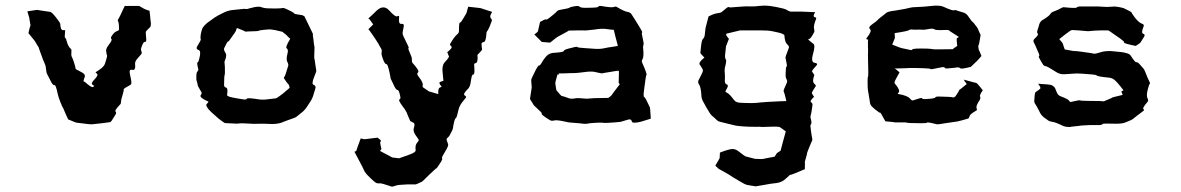

<svg xmlns="http://www.w3.org/2000/svg" viewBox="-20 -446 4237 689"><path d="M479.5 -424.8H442.4C441.4 -424.8 436.5 -423.8 427.7 -424.8L410.2 -387.7C409.2 -386.7 408.2 -383.8 404.3 -377C402.3 -375 402.3 -372.1 404.3 -368.2C406.2 -364.3 407.2 -355.5 407.2 -340.8C407.2 -337.9 404.3 -335.9 399.4 -334C394.5 -333 388.7 -328.1 381.8 -318.4C377.9 -312.5 377 -308.6 379.9 -305.7C382.8 -303.7 378.9 -295.9 368.2 -282.2C362.3 -274.4 359.4 -266.6 361.3 -259.8C362.3 -252.9 363.3 -248 364.3 -246.1C364.3 -244.1 364.3 -243.2 363.3 -240.2C362.3 -237.3 361.3 -230.5 357.4 -219.7C355.5 -212.9 350.6 -206.1 342.8 -200.2C335 -194.3 329.1 -190.4 324.2 -187.5C322.3 -186.5 323.2 -184.6 328.1 -181.6C332 -177.7 329.1 -170.9 317.4 -159.2C312.5 -154.3 310.5 -150.4 309.6 -147.5C308.6 -144.5 311.5 -141.6 318.4 -137.7C319.3 -137.7 317.4 -136.7 313.5 -133.8C309.6 -131.8 300.8 -137.7 284.2 -152.3C280.3 -153.3 278.3 -154.3 280.3 -158.2C281.2 -162.1 282.2 -166 284.2 -169.9C285.2 -171.9 284.2 -174.8 283.2 -178.7C281.2 -182.6 272.5 -187.5 254.9 -196.3C252 -197.3 251 -199.2 251 -201.2C251 -203.1 249 -211.9 244.1 -226.6C239.3 -239.3 237.3 -244.1 236.3 -245.1C236.3 -246.1 235.4 -252 236.3 -263.7C237.3 -266.6 235.4 -270.5 231.4 -273.4C227.5 -277.3 222.7 -285.2 218.8 -299.8C217.8 -305.7 215.8 -309.6 213.9 -309.6C211.9 -310.5 211.9 -319.3 213.9 -336.9C213.9 -337.9 210.9 -337.9 205.1 -337.9C199.2 -338.9 197.3 -345.7 196.3 -359.4C197.3 -361.3 191.4 -370.1 180.7 -383.8C169.9 -397.5 163.1 -403.3 160.2 -403.3C130.9 -407.2 116.2 -410.2 115.2 -410.2C115.2 -411.1 102.5 -409.2 78.1 -405.3C82 -390.6 85 -383.8 85 -382.8C85 -381.8 85.9 -374 88.9 -358.4C89.8 -356.4 89.8 -354.5 88.9 -353.5C87.9 -352.5 85.9 -343.8 82 -327.1C97.7 -308.6 104.5 -298.8 105.5 -297.9C105.5 -296.9 110.4 -290 119.1 -275.4C119.1 -274.4 121.1 -267.6 126 -254.9C130.9 -242.2 132.8 -235.4 133.8 -233.4C139.6 -219.7 142.6 -212.9 142.6 -211.9C143.6 -210.9 144.5 -203.1 146.5 -188.5C147.5 -185.5 147.5 -182.6 148.4 -181.6C149.4 -179.7 154.3 -169.9 165 -149.4C168.9 -142.6 172.9 -139.6 175.8 -140.6C178.7 -141.6 182.6 -130.9 187.5 -107.4C189.5 -99.6 192.4 -89.8 197.3 -78.1C202.1 -65.4 205.1 -59.6 206.1 -59.6L214.8 -39.1L224.6 -17.6C243.2 -9.8 252.9 -5.9 253.9 -5.9C254.9 -5.9 264.6 -4.9 286.1 -2C293 -1 299.8 0 306.6 0C310.5 0 314.5 0 319.3 -1C331.1 -2 349.6 -3.9 376 -7.8C379.9 -11.7 381.8 -13.7 381.8 -14.6L393.6 -33.2C397.5 -39.1 397.5 -43.9 394.5 -45.9C391.6 -47.9 396.5 -55.7 410.2 -70.3C413.1 -72.3 414.1 -75.2 414.1 -80.1C414.1 -85 416 -92.8 419.9 -105.5C422.9 -116.2 424.8 -123 423.8 -125C422.9 -127 431.6 -132.8 448.2 -141.6C452.1 -143.6 452.1 -149.4 450.2 -161.1C447.3 -172.9 446.3 -180.7 445.3 -186.5C444.3 -193.4 447.3 -197.3 455.1 -195.3C462.9 -193.4 466.8 -200.2 464.8 -215.8C463.9 -221.7 466.8 -228.5 472.7 -235.4C478.5 -242.2 483.4 -247.1 486.3 -251C489.3 -253.9 489.3 -257.8 487.3 -262.7C484.4 -267.6 486.3 -275.4 492.2 -288.1C495.1 -293.9 498 -295.9 501 -295.9C504.9 -294.9 505.9 -301.8 503.9 -315.4C502.9 -326.2 502.9 -332 503.9 -333C503.9 -334 508.8 -338.9 518.6 -348.6C520.5 -350.6 521.5 -354.5 521.5 -360.4C521.5 -363.3 521.5 -365.2 520.5 -369.1C519.5 -379.9 518.6 -392.6 516.6 -407.2C504.9 -411.1 499 -413.1 498 -414.1C497.1 -414.1 491.2 -418 479.5 -424.8Z M943.4 -416C932.6 -416 923.8 -418 916 -420.9C914.1 -421.9 911.1 -421.9 907.2 -421.9C899.4 -421.9 888.7 -419.9 875 -416C867.2 -413.1 862.3 -413.1 860.4 -414.1C859.4 -415 844.7 -413.1 816.4 -410.2C806.6 -409.2 796.9 -407.2 786.1 -402.3L762.7 -390.6C753.9 -385.7 745.1 -379.9 736.3 -373C727.5 -367.2 722.7 -363.3 719.7 -360.4C713.9 -355.5 710 -350.6 707 -345.7C704.1 -339.8 702.1 -332 700.2 -321.3C699.2 -311.5 699.2 -306.6 700.2 -305.7C702.1 -303.7 697.3 -295.9 688.5 -281.2C683.6 -274.4 685.5 -268.6 692.4 -266.6C699.2 -264.6 700.2 -254.9 695.3 -236.3C693.4 -227.5 691.4 -222.7 689.5 -222.7C686.5 -221.7 687.5 -213.9 691.4 -198.2C692.4 -195.3 691.4 -193.4 688.5 -189.5C685.5 -186.5 684.6 -180.7 684.6 -170.9V-160.2C688.5 -147.5 689.5 -141.6 689.5 -140.6C688.5 -139.6 693.4 -131.8 702.1 -116.2C705.1 -113.3 704.1 -109.4 700.2 -104.5C696.3 -98.6 706.1 -90.8 728.5 -81.1C724.6 -76.2 722.7 -73.2 720.7 -71.3C718.8 -69.3 721.7 -62.5 728.5 -53.7C734.4 -46.9 742.2 -40 750 -33.2C757.8 -26.4 762.7 -21.5 766.6 -18.6C778.3 -9.8 785.2 -4.9 786.1 -4.9C787.1 -3.9 796.9 -3.9 817.4 -2.9C828.1 -2 835 -2 837.9 -2.9C839.8 -3.9 855.5 -3.9 882.8 -2C891.6 -1 902.3 -2 913.1 -2C923.8 -2 937.5 -2 956.1 -1H957C969.7 -1 981.4 -2.9 990.2 -5.9C999 -9.8 1007.8 -12.7 1015.6 -15.6C1032.2 -21.5 1041 -24.4 1043 -26.4C1044.9 -28.3 1051.8 -33.2 1062.5 -42C1069.3 -46.9 1076.2 -54.7 1082 -63.5C1087.9 -72.3 1091.8 -79.1 1094.7 -83C1099.6 -90.8 1103.5 -99.6 1106.4 -111.3L1111.3 -127C1114.3 -134.8 1111.3 -139.6 1105.5 -141.6C1099.6 -143.6 1100.6 -153.3 1107.4 -169.9C1112.3 -182.6 1115.2 -189.5 1115.2 -191.4C1115.2 -193.4 1113.3 -201.2 1111.3 -216.8C1109.4 -228.5 1109.4 -233.4 1108.4 -234.4C1107.4 -235.4 1107.4 -247.1 1108.4 -270.5C1109.4 -273.4 1108.4 -279.3 1106.4 -289.1C1105.5 -298.8 1104.5 -308.6 1102.5 -320.3C1102.5 -321.3 1102.5 -321.3 1103.5 -322.3C1103.5 -324.2 1092.8 -345.7 1072.3 -387.7L1064.5 -391.6L1040 -395.5C1037.1 -396.5 1035.2 -397.5 1033.2 -400.4C1031.2 -402.3 1021.5 -407.2 1004.9 -415C1000 -417 995.1 -418 992.2 -417C990.2 -416 973.6 -415 943.4 -416ZM830.1 -345.7C847.7 -338.9 856.4 -335 858.4 -334C859.4 -332 862.3 -332 867.2 -333C894.5 -334 908.2 -334 909.2 -335.9C909.2 -336.9 914.1 -336.9 925.8 -338.9C941.4 -340.8 951.2 -340.8 955.1 -339.8C958 -339.8 970.7 -337.9 993.2 -332C1002 -325.2 1006.8 -321.3 1007.8 -320.3C1007.8 -319.3 1012.7 -315.4 1021.5 -306.6C1008.8 -286.1 1004.9 -274.4 1008.8 -272.5C1012.7 -270.5 1014.6 -264.6 1011.7 -253.9C1007.8 -239.3 1007.8 -228.5 1011.7 -222.7C1014.6 -216.8 1015.6 -211.9 1013.7 -208C1006.8 -185.5 1002.9 -172.9 1001 -170.9C998 -168.9 998 -167 1001 -162.1C1009.8 -148.4 1015.6 -142.6 1016.6 -141.6L1019.5 -130.9C1001 -114.3 988.3 -104.5 982.4 -100.6C977.5 -96.7 972.7 -93.8 967.8 -92.8C962.9 -91.8 954.1 -91.8 941.4 -89.8C928.7 -87.9 918 -87.9 906.2 -89.8C880.9 -93.8 867.2 -94.7 866.2 -91.8C864.3 -88.9 859.4 -87.9 850.6 -89.8C842.8 -90.8 831.1 -92.8 816.4 -95.7C801.8 -98.6 793.9 -101.6 794.9 -105.5C797.9 -122.1 795.9 -130.9 791 -131.8C786.1 -132.8 783.2 -136.7 784.2 -144.5C784.2 -164.1 785.2 -174.8 786.1 -176.8C787.1 -178.7 787.1 -182.6 787.1 -187.5C787.1 -202.1 787.1 -211.9 786.1 -216.8C785.2 -221.7 785.2 -225.6 787.1 -228.5C793 -242.2 793 -252 788.1 -257.8C784.2 -264.6 783.2 -269.5 784.2 -272.5C792 -289.1 796.9 -297.9 797.9 -296.9C799.8 -295.9 803.7 -300.8 810.5 -311.5C820.3 -325.2 825.2 -332 825.2 -333C825.2 -332 827.1 -336.9 830.1 -345.7Z M1376 -409.2C1363.3 -422.9 1348.6 -422.9 1333 -409.2C1318.4 -394.5 1307.6 -384.8 1301.8 -379.9L1306.6 -376L1319.3 -358.4L1303.7 -342.8C1301.8 -341.8 1301.8 -339.8 1305.7 -336.9C1326.2 -308.6 1335.9 -292 1337.9 -289.1C1338.9 -287.1 1341.8 -281.2 1347.7 -271.5C1349.6 -268.6 1350.6 -264.6 1349.6 -258.8C1347.7 -252.9 1350.6 -243.2 1356.4 -228.5C1359.4 -220.7 1363.3 -215.8 1366.2 -215.8C1370.1 -216.8 1373 -207 1377.9 -185.5C1380.9 -171.9 1381.8 -165 1381.8 -164.1C1381.8 -163.1 1386.7 -155.3 1394.5 -137.7C1398.4 -128.9 1402.3 -124 1406.2 -123C1410.2 -123 1413.1 -116.2 1416 -101.6C1418 -94.7 1417 -90.8 1413.1 -88.9C1410.2 -86.9 1414.1 -79.1 1424.8 -64.5C1430.7 -57.6 1435.5 -49.8 1439.5 -42C1442.4 -34.2 1446.3 -24.4 1452.1 -11.7C1458 -8.8 1461.9 -6.8 1464.8 -4.9C1467.8 -2.9 1468.8 2.9 1464.8 14.6C1462.9 21.5 1464.8 29.3 1470.7 38.1C1476.6 45.9 1479.5 50.8 1481.4 53.7C1484.4 56.6 1482.4 59.6 1477.5 65.4C1471.7 71.3 1469.7 81.1 1471.7 93.8C1471.7 97.7 1465.8 102.5 1453.1 107.4C1440.4 112.3 1426.8 117.2 1412.1 122.1C1396.5 120.1 1388.7 119.1 1387.7 119.1L1343.8 95.7C1347.7 90.8 1349.6 87.9 1348.6 86.9C1347.7 85.9 1346.7 80.1 1344.7 69.3C1343.8 65.4 1344.7 62.5 1346.7 60.5C1348.6 58.6 1343.8 54.7 1335 47.9L1288.1 53.7L1274.4 50.8C1263.7 79.1 1258.8 93.8 1258.8 94.7C1258.8 95.7 1256.8 96.7 1252 98.6C1267.6 128.9 1277.3 146.5 1280.3 152.3L1288.1 168.9C1293 176.8 1300.8 185.5 1309.6 193.4C1318.4 201.2 1323.2 206.1 1326.2 208C1330.1 210.9 1335 212.9 1341.8 211.9C1347.7 210.9 1361.3 215.8 1382.8 222.7C1383.8 223.6 1384.8 223.6 1387.7 223.6C1390.6 222.7 1394.5 222.7 1398.4 220.7C1405.3 217.8 1418.9 216.8 1440.4 215.8H1471.7C1472.7 215.8 1479.5 212.9 1494.1 206.1C1496.1 205.1 1502 199.2 1510.7 190.4C1518.6 182.6 1525.4 175.8 1531.2 170.9C1540 163.1 1543.9 158.2 1545.9 158.2C1546.9 158.2 1552.7 150.4 1562.5 134.8C1566.4 127.9 1568.4 124 1566.4 122.1C1564.5 119.1 1569.3 111.3 1578.1 96.7C1585.9 84 1589.8 75.2 1587.9 71.3C1586.9 67.4 1585 61.5 1583 56.6C1582 52.7 1583 50.8 1586.9 47.9C1590.8 44.9 1595.7 37.1 1601.6 24.4C1603.5 20.5 1604.5 17.6 1605.5 13.7C1605.5 9.8 1607.4 2 1610.4 -11.7C1612.3 -18.6 1614.3 -21.5 1616.2 -22.5C1618.2 -23.4 1621.1 -33.2 1626 -54.7C1627.9 -61.5 1631.8 -70.3 1638.7 -79.1C1644.5 -86.9 1648.4 -91.8 1650.4 -93.8C1654.3 -97.7 1653.3 -100.6 1647.5 -103.5C1642.6 -107.4 1646.5 -114.3 1658.2 -126C1664.1 -130.9 1667 -138.7 1668.9 -149.4C1670.9 -160.2 1670.9 -165 1671.9 -167C1672.9 -173.8 1674.8 -178.7 1678.7 -178.7C1682.6 -177.7 1683.6 -189.5 1681.6 -211.9C1680.7 -216.8 1682.6 -218.8 1687.5 -219.7C1692.4 -220.7 1695.3 -230.5 1693.4 -249C1705.1 -260.7 1710.9 -267.6 1710 -269.5C1709 -271.5 1709 -276.4 1708 -287.1C1708 -292 1710 -293.9 1714.8 -294.9C1720.7 -294.9 1724.6 -304.7 1725.6 -326.2C1725.6 -330.1 1727.5 -334 1731.4 -338.9C1734.4 -344.7 1739.3 -354.5 1744.1 -369.1C1746.1 -373 1745.1 -377 1741.2 -380.9C1737.3 -384.8 1739.3 -392.6 1746.1 -403.3C1718.8 -412.1 1705.1 -417 1704.1 -417C1703.1 -417 1688.5 -418.9 1660.2 -421.9L1654.3 -400.4C1654.3 -399.4 1650.4 -392.6 1642.6 -379.9C1636.7 -370.1 1633.8 -365.2 1630.9 -365.2C1627.9 -365.2 1627 -354.5 1627 -334C1627 -329.1 1624 -325.2 1619.1 -321.3C1614.3 -317.4 1606.4 -307.6 1595.7 -289.1C1593.8 -286.1 1595.7 -283.2 1599.6 -279.3C1603.5 -276.4 1598.6 -269.5 1585 -258.8C1587.9 -251 1589.8 -246.1 1590.8 -244.1C1592.8 -242.2 1586.9 -234.4 1575.2 -221.7C1568.4 -213.9 1566.4 -201.2 1568.4 -185.5C1570.3 -168.9 1570.3 -159.2 1571.3 -156.2C1570.3 -156.2 1566.4 -154.3 1560.5 -152.3C1554.7 -150.4 1555.7 -145.5 1564.5 -135.7C1565.4 -134.8 1563.5 -133.8 1558.6 -131.8C1553.7 -129.9 1551.8 -122.1 1552.7 -108.4L1518.6 -118.2C1518.6 -119.1 1511.7 -123 1499 -131.8C1496.1 -133.8 1496.1 -136.7 1497.1 -141.6C1498 -146.5 1493.2 -157.2 1482.4 -170.9C1476.6 -177.7 1475.6 -182.6 1480.5 -186.5C1484.4 -190.4 1477.5 -201.2 1460.9 -219.7C1458 -222.7 1458 -226.6 1458 -232.4C1459 -237.3 1455.1 -247.1 1448.2 -262.7C1445.3 -268.6 1444.3 -272.5 1446.3 -273.4C1448.2 -274.4 1443.4 -284.2 1433.6 -303.7C1427.7 -315.4 1423.8 -323.2 1424.8 -329.1C1425.8 -334 1426.8 -340.8 1428.7 -350.6C1430.7 -358.4 1426.8 -361.3 1419.9 -360.4C1413.1 -359.4 1410.2 -367.2 1412.1 -382.8C1413.1 -389.6 1411.1 -390.6 1406.2 -387.7C1401.4 -384.8 1390.6 -392.6 1376 -409.2Z M2078.1 -418C2067.4 -418 2061.5 -419.9 2058.6 -422.9C2055.7 -425.8 2047.9 -424.8 2033.2 -421.9C2028.3 -420.9 2025.4 -419.9 2024.4 -418.9C2023.4 -417 2010.7 -414.1 1987.3 -410.2C1984.4 -409.2 1980.5 -408.2 1977.5 -404.3C1974.6 -400.4 1965.8 -393.6 1951.2 -381.8C1945.3 -377 1941.4 -375 1939.5 -376C1936.5 -377.9 1930.7 -374 1918 -367.2C1913.1 -345.7 1910.2 -334 1910.2 -333C1910.2 -332 1905.3 -328.1 1897.5 -322.3L1923.8 -295.9C1925.8 -294.9 1935.5 -294.9 1954.1 -293C1969.7 -305.7 1978.5 -312.5 1980.5 -313.5C1982.4 -314.5 1988.3 -317.4 2000 -324.2C2013.7 -331.1 2019.5 -335 2020.5 -335.9C2021.5 -336.9 2031.2 -335.9 2051.8 -336.9H2076.2C2075.2 -335.9 2087.9 -336.9 2112.3 -339.8C2130.9 -342.8 2145.5 -343.8 2156.2 -341.8C2167 -339.8 2175.8 -339.8 2182.6 -338.9L2188.5 -314.5L2197.3 -281.2C2186.5 -279.3 2179.7 -278.3 2173.8 -277.3C2168 -276.4 2158.2 -275.4 2146.5 -272.5C2136.7 -270.5 2123 -269.5 2105.5 -271.5L2078.1 -273.4C2061.5 -274.4 2052.7 -275.4 2051.8 -277.3C2050.8 -279.3 2041 -277.3 2019.5 -271.5C2008.8 -268.6 2002.9 -265.6 2002.9 -262.7C2002.9 -259.8 1989.3 -257.8 1961.9 -255.9C1958 -254.9 1953.1 -253.9 1947.3 -250C1941.4 -246.1 1932.6 -236.3 1923.8 -220.7C1919.9 -213.9 1917 -210.9 1914.1 -210.9C1911.1 -210.9 1905.3 -201.2 1896.5 -182.6C1889.6 -168.9 1886.7 -162.1 1886.7 -161.1C1885.7 -160.2 1886.7 -152.3 1887.7 -137.7C1888.7 -134.8 1887.7 -127.9 1885.7 -116.2C1883.8 -105.5 1882.8 -96.7 1881.8 -90.8C1890.6 -76.2 1895.5 -69.3 1895.5 -68.4C1896.5 -67.4 1902.3 -61.5 1915 -49.8C1921.9 -43.9 1924.8 -41 1923.8 -38.1C1922.9 -35.2 1931.6 -28.3 1952.1 -15.6C1956.1 -12.7 1961.9 -11.7 1968.8 -13.7C1975.6 -15.6 1989.3 -13.7 2011.7 -8.8C2018.6 -6.8 2028.3 -5.9 2043 -4.9C2057.6 -3.9 2067.4 -2.9 2073.2 -2C2076.2 -1 2079.1 -2 2081.1 -2C2084 -2 2085.9 -1 2086.9 -2C2088.9 -2.9 2102.5 -4.9 2130.9 -5.9C2137.7 -5.9 2144.5 -5.9 2148.4 -4.9C2153.3 -4.9 2165 -4.9 2186.5 -6.8L2207 -8.8C2208 -8.8 2215.8 -11.7 2233.4 -16.6C2241.2 -19.5 2246.1 -16.6 2247.1 -10.7C2248 -4.9 2257.8 -3.9 2278.3 -8.8L2310.5 -18.6C2311.5 -18.6 2312.5 -19.5 2315.4 -20.5C2313.5 -44.9 2313.5 -56.6 2312.5 -57.6C2313.5 -58.6 2309.6 -66.4 2301.8 -82C2296.9 -92.8 2293 -97.7 2291 -98.6C2289.1 -99.6 2289.1 -109.4 2292 -128.9C2295.9 -159.2 2297.9 -174.8 2299.8 -176.8C2301.8 -178.7 2296.9 -193.4 2284.2 -221.7C2282.2 -225.6 2283.2 -229.5 2286.1 -234.4C2289.1 -240.2 2290 -252.9 2288.1 -270.5C2287.1 -278.3 2288.1 -283.2 2289.1 -285.2C2291 -287.1 2289.1 -296.9 2285.2 -314.5C2283.2 -323.2 2282.2 -328.1 2284.2 -329.1C2286.1 -330.1 2281.2 -339.8 2270.5 -356.4C2268.6 -359.4 2266.6 -362.3 2263.7 -367.2C2260.7 -372.1 2254.9 -381.8 2245.1 -396.5C2242.2 -400.4 2237.3 -402.3 2231.4 -403.3C2225.6 -404.3 2212.9 -409.2 2195.3 -419.9C2191.4 -422.9 2187.5 -422.9 2182.6 -420.9C2178.7 -418.9 2164.1 -419.9 2141.6 -423.8C2137.7 -424.8 2134.8 -424.8 2132.8 -424.8C2128.9 -424.8 2127.9 -423.8 2127 -421.9C2126 -418.9 2110.4 -418 2078.1 -418ZM2197.3 -192.4C2196.3 -190.4 2195.3 -189.5 2197.3 -190.4C2199.2 -191.4 2200.2 -192.4 2201.2 -192.4C2200.2 -163.1 2200.2 -149.4 2200.2 -148.4L2204.1 -143.6C2184.6 -118.2 2174.8 -105.5 2174.8 -104.5C2174.8 -103.5 2170.9 -100.6 2163.1 -94.7C2147.5 -93.8 2129.9 -94.7 2113.3 -93.8C2096.7 -92.8 2087.9 -91.8 2085 -91.8C2064.5 -93.8 2050.8 -94.7 2042 -92.8C2033.2 -90.8 2025.4 -91.8 2020.5 -93.8C2005.9 -99.6 1997.1 -101.6 1995.1 -101.6C1994.1 -101.6 1988.3 -108.4 1976.6 -122.1C1973.6 -138.7 1972.7 -147.5 1972.7 -148.4C1972.7 -149.4 1974.6 -158.2 1980.5 -178.7H1984.4C1987.3 -178.7 1987.3 -179.7 1984.4 -182.6C2000 -182.6 2013.7 -182.6 2026.4 -183.6C2038.1 -183.6 2046.9 -183.6 2053.7 -184.6C2057.6 -185.5 2066.4 -185.5 2079.1 -187.5C2092.8 -189.5 2103.5 -189.5 2111.3 -188.5C2128.9 -184.6 2137.7 -182.6 2138.7 -182.6C2139.6 -182.6 2159.2 -186.5 2197.3 -192.4Z M2765.6 -420.9C2751 -423.8 2736.3 -425.8 2724.6 -425.8H2720.7C2708 -424.8 2700.2 -424.8 2696.3 -423.8C2691.4 -422.9 2684.6 -422.9 2672.9 -422.9C2661.1 -423.8 2644.5 -422.9 2622.1 -420.9C2605.5 -418.9 2596.7 -418.9 2594.7 -420.9C2592.8 -421.9 2585 -416 2570.3 -403.3C2566.4 -400.4 2561.5 -399.4 2553.7 -398.4C2545.9 -397.5 2535.2 -393.6 2522.5 -386.7C2515.6 -359.4 2511.7 -345.7 2511.7 -344.7C2511.7 -343.8 2510.7 -335.9 2508.8 -318.4C2507.8 -314.5 2506.8 -310.5 2502.9 -306.6C2499 -303.7 2497.1 -293 2495.1 -274.4C2494.1 -264.6 2494.1 -258.8 2493.2 -257.8C2492.2 -255.9 2497.1 -250 2507.8 -239.3C2493.2 -227.5 2487.3 -219.7 2491.2 -213.9C2495.1 -209 2498 -203.1 2501 -198.2C2502.9 -195.3 2502.9 -191.4 2500 -184.6C2497.1 -177.7 2492.2 -168.9 2486.3 -157.2C2485.4 -155.3 2485.4 -154.3 2485.4 -152.3C2485.4 -149.4 2486.3 -145.5 2489.3 -141.6C2493.2 -135.7 2496.1 -122.1 2497.1 -101.6C2497.1 -94.7 2500 -85.9 2506.8 -75.2C2512.7 -64.5 2516.6 -56.6 2519.5 -52.7C2525.4 -42 2530.3 -35.2 2533.2 -32.2C2537.1 -29.3 2543.9 -23.4 2551.8 -15.6C2555.7 -11.7 2559.6 -9.8 2564.5 -8.8C2569.3 -7.8 2585.9 -3.9 2612.3 2.9C2623 5.9 2634.8 6.8 2649.4 7.8C2663.1 8.8 2672.9 8.8 2676.8 8.8C2693.4 9.8 2703.1 8.8 2706.1 8.8C2709 9.8 2721.7 9.8 2743.2 8.8C2764.6 7.8 2777.3 8.8 2779.3 10.7C2781.2 11.7 2787.1 16.6 2799.8 25.4C2793.9 46.9 2790 61.5 2788.1 68.4C2786.1 75.2 2784.2 84 2781.2 94.7C2774.4 99.6 2770.5 101.6 2769.5 102.5C2768.6 101.6 2765.6 107.4 2759.8 116.2C2735.4 121.1 2722.7 123 2719.7 124C2716.8 125 2707 125 2689.5 124C2667 118.2 2656.2 115.2 2655.3 115.2C2653.3 114.3 2644.5 108.4 2629.9 96.7C2621.1 89.8 2611.3 86.9 2599.6 89.8C2586.9 92.8 2575.2 96.7 2563.5 101.6C2562.5 114.3 2562.5 120.1 2562.5 121.1C2562.5 122.1 2557.6 130.9 2546.9 148.4C2554.7 156.2 2558.6 159.2 2559.6 160.2C2560.5 160.2 2569.3 166 2585.9 174.8C2589.8 176.8 2597.7 181.6 2609.4 189.5C2621.1 196.3 2628.9 201.2 2633.8 204.1C2646.5 211.9 2656.2 216.8 2662.1 217.8C2668 218.8 2677.7 220.7 2691.4 222.7C2693.4 222.7 2703.1 220.7 2720.7 217.8C2739.3 213.9 2751 212.9 2757.8 211.9C2772.5 210.9 2785.2 207 2793.9 200.2C2802.7 193.4 2807.6 187.5 2810.5 185.5C2813.5 181.6 2817.4 180.7 2820.3 180.7C2823.2 179.7 2838.9 173.8 2868.2 161.1C2869.1 144.5 2868.2 135.7 2868.2 134.8C2868.2 133.8 2871.1 125 2876 106.4C2875 105.5 2877.9 97.7 2883.8 83C2889.6 69.3 2892.6 61.5 2893.6 60.5C2895.5 56.6 2895.5 51.8 2893.6 45.9C2892.6 40 2890.6 28.3 2888.7 11.7C2887.7 4.9 2888.7 1 2890.6 -1C2892.6 -2.9 2892.6 -9.8 2888.7 -23.4C2887.7 -25.4 2888.7 -31.2 2891.6 -42C2893.6 -52.7 2894.5 -61.5 2895.5 -68.4C2896.5 -73.2 2894.5 -76.2 2890.6 -79.1C2886.7 -81.1 2889.6 -87.9 2901.4 -98.6C2895.5 -106.4 2892.6 -112.3 2893.6 -114.3C2894.5 -117.2 2899.4 -124 2907.2 -136.7C2909.2 -138.7 2906.2 -141.6 2901.4 -146.5C2896.5 -151.4 2896.5 -161.1 2902.3 -176.8C2899.4 -181.6 2896.5 -185.5 2894.5 -188.5C2892.6 -191.4 2897.5 -197.3 2908.2 -209C2910.2 -211.9 2912.1 -212.9 2912.1 -214.8C2913.1 -217.8 2909.2 -219.7 2903.3 -220.7C2894.5 -221.7 2891.6 -231.4 2897.5 -252C2903.3 -273.4 2904.3 -285.2 2898.4 -289.1C2892.6 -293 2887.7 -297.9 2881.8 -302.7C2878.9 -304.7 2879.9 -304.7 2884.8 -306.6C2888.7 -308.6 2894.5 -316.4 2901.4 -330.1C2903.3 -333 2902.3 -336.9 2901.4 -342.8C2899.4 -348.6 2901.4 -360.4 2908.2 -377C2910.2 -380.9 2909.2 -382.8 2903.3 -384.8C2898.4 -385.7 2898.4 -391.6 2905.3 -402.3C2877.9 -403.3 2862.3 -404.3 2857.4 -404.3H2819.3C2815.4 -404.3 2809.6 -406.2 2803.7 -410.2C2797.9 -414.1 2785.2 -417 2765.6 -420.9ZM2586.9 -325.2C2618.2 -333 2634.8 -336.9 2635.7 -336.9H2674.8H2711.9C2729.5 -336.9 2743.2 -335.9 2751 -334C2766.6 -331.1 2777.3 -328.1 2784.2 -326.2C2791 -323.2 2794.9 -321.3 2794.9 -318.4C2795.9 -302.7 2798.8 -293 2804.7 -287.1C2810.5 -282.2 2812.5 -277.3 2810.5 -273.4C2801.8 -251 2797.9 -239.3 2798.8 -238.3C2799.8 -236.3 2798.8 -235.4 2799.8 -234.4C2803.7 -216.8 2804.7 -208 2802.7 -207C2800.8 -206.1 2799.8 -201.2 2799.8 -191.4C2798.8 -176.8 2798.8 -168 2801.8 -163.1C2804.7 -158.2 2805.7 -153.3 2803.7 -149.4C2795.9 -131.8 2791 -121.1 2792 -119.1C2793 -117.2 2796.9 -106.4 2801.8 -83H2791C2790 -82 2789.1 -82 2788.1 -83C2742.2 -81.1 2714.8 -79.1 2706.1 -78.1C2698.2 -77.1 2689.5 -76.2 2679.7 -76.2C2666 -76.2 2653.3 -76.2 2640.6 -77.1C2627.9 -77.1 2619.1 -80.1 2614.3 -86.9C2603.5 -101.6 2594.7 -110.4 2588.9 -113.3C2583 -115.2 2582 -118.2 2585 -122.1C2592.8 -134.8 2593.8 -140.6 2588.9 -142.6C2584 -143.6 2581.1 -148.4 2581.1 -155.3C2581.1 -164.1 2582 -173.8 2581.1 -181.6C2580.1 -189.5 2580.1 -196.3 2581.1 -202.1C2585.9 -219.7 2586.9 -230.5 2585 -232.4C2583 -234.4 2581.1 -239.3 2582 -248C2584 -266.6 2585 -276.4 2585 -277.3C2584 -277.3 2587.9 -286.1 2595.7 -306.6C2588.9 -314.5 2585 -320.3 2585.9 -321.3C2585.9 -322.3 2585.9 -323.2 2586.9 -325.2Z M3365.2 -421.9C3358.4 -424.8 3350.6 -425.8 3341.8 -425.8C3336.9 -425.8 3331.1 -425.8 3324.2 -424.8C3307.6 -422.9 3285.2 -420.9 3254.9 -419.9C3252.9 -419.9 3244.1 -418 3227.5 -414.1C3210.9 -411.1 3200.2 -409.2 3193.4 -408.2C3175.8 -406.2 3165 -403.3 3161.1 -400.4C3158.2 -397.5 3151.4 -392.6 3142.6 -385.7C3138.7 -382.8 3131.8 -377 3124 -369.1C3115.2 -362.3 3108.4 -358.4 3104.5 -354.5C3098.6 -349.6 3097.7 -344.7 3102.5 -340.8C3107.4 -336.9 3103.5 -327.1 3090.8 -310.5C3089.8 -308.6 3088.9 -307.6 3088.9 -306.6C3087.9 -305.7 3088.9 -305.7 3091.8 -304.7C3095.7 -303.7 3097.7 -302.7 3094.7 -300.8V-275.4C3095.7 -268.6 3094.7 -258.8 3094.7 -246.1C3095.7 -196.3 3096.7 -171.9 3094.7 -170.9C3093.8 -170.9 3092.8 -157.2 3093.8 -130.9C3093.8 -128.9 3094.7 -120.1 3097.7 -104.5C3100.6 -88.9 3101.6 -78.1 3102.5 -74.2C3103.5 -71.3 3105.5 -66.4 3111.3 -61.5C3116.2 -56.6 3124 -49.8 3135.7 -42H3138.7C3140.6 -41 3145.5 -31.2 3157.2 -10.7C3178.7 -8.8 3189.5 -7.8 3190.4 -6.8H3217.8C3228.5 -6.8 3233.4 -6.8 3234.4 -5.9C3235.4 -4.9 3251 -3.9 3282.2 -3.9C3297.9 -3.9 3305.7 -3.9 3306.6 -5.9C3307.6 -7.8 3319.3 -5.9 3341.8 0H3344.7C3348.6 0 3355.5 -1 3366.2 -2.9C3379.9 -4.9 3390.6 -6.8 3399.4 -7.8C3410.2 -8.8 3420.9 -10.7 3433.6 -14.6C3446.3 -18.6 3453.1 -20.5 3454.1 -20.5C3457 -21.5 3458 -25.4 3460 -30.3C3460.9 -34.2 3468.8 -41 3484.4 -49.8C3486.3 -51.8 3486.3 -53.7 3484.4 -58.6C3482.4 -63.5 3486.3 -73.2 3496.1 -87.9C3498 -91.8 3499 -95.7 3497.1 -99.6C3495.1 -103.5 3499 -110.4 3506.8 -122.1C3493.2 -139.6 3485.4 -148.4 3483.4 -148.4C3482.4 -148.4 3466.8 -152.3 3438.5 -160.2L3441.4 -155.3C3440.4 -156.2 3443.4 -152.3 3449.2 -144.5C3431.6 -129.9 3422.9 -123 3421.9 -123C3422.9 -122.1 3418.9 -115.2 3410.2 -102.5C3407.2 -97.7 3403.3 -95.7 3398.4 -96.7C3393.6 -98.6 3377.9 -98.6 3348.6 -99.6C3340.8 -99.6 3336.9 -98.6 3335.9 -95.7C3335 -93.8 3325.2 -91.8 3306.6 -90.8C3294.9 -89.8 3289.1 -90.8 3288.1 -93.8C3287.1 -95.7 3277.3 -92.8 3256.8 -85.9C3253.9 -84 3250 -86.9 3245.1 -92.8C3240.2 -98.6 3227.5 -104.5 3205.1 -108.4C3201.2 -108.4 3200.2 -110.4 3205.1 -114.3C3209 -119.1 3205.1 -129.9 3192.4 -144.5C3190.4 -146.5 3189.5 -148.4 3190.4 -152.3C3191.4 -156.2 3197.3 -167 3208 -186.5L3196.3 -196.3L3190.4 -200.2C3221.7 -201.2 3241.2 -201.2 3248 -202.1C3253.9 -202.1 3269.5 -202.1 3293.9 -201.2C3309.6 -200.2 3318.4 -200.2 3319.3 -198.2C3320.3 -196.3 3332 -199.2 3356.4 -204.1C3364.3 -206.1 3370.1 -205.1 3371.1 -202.1C3372.1 -199.2 3383.8 -200.2 3408.2 -203.1C3417 -205.1 3423.8 -204.1 3425.8 -201.2C3427.7 -198.2 3440.4 -200.2 3463.9 -206.1L3488.3 -229.5C3490.2 -231.4 3494.1 -236.3 3502 -245.1C3496.1 -259.8 3493.2 -266.6 3492.2 -267.6C3492.2 -268.6 3492.2 -270.5 3491.2 -274.4C3490.2 -278.3 3490.2 -281.2 3492.2 -285.2C3494.1 -288.1 3495.1 -299.8 3499 -320.3C3492.2 -335 3489.3 -341.8 3489.3 -342.8C3489.3 -343.8 3484.4 -350.6 3473.6 -364.3C3469.7 -368.2 3468.8 -369.1 3467.8 -369.1C3466.8 -370.1 3462.9 -376 3455.1 -386.7C3451.2 -393.6 3445.3 -397.5 3439.5 -400.4C3433.6 -402.3 3426.8 -404.3 3419.9 -406.2C3412.1 -409.2 3407.2 -411.1 3404.3 -409.2C3402.3 -407.2 3388.7 -411.1 3365.2 -421.9ZM3306.6 -340.8C3321.3 -343.8 3330.1 -343.8 3333 -340.8C3335.9 -338.9 3341.8 -337.9 3352.5 -337.9C3374 -338.9 3384.8 -338.9 3385.7 -336.9C3386.7 -335 3398.4 -328.1 3420.9 -313.5C3415 -309.6 3412.1 -307.6 3413.1 -306.6C3413.1 -304.7 3413.1 -296.9 3415 -281.2C3409.2 -277.3 3406.2 -274.4 3405.3 -274.4C3405.3 -275.4 3403.3 -273.4 3399.4 -269.5C3353.5 -268.6 3329.1 -268.6 3327.1 -269.5C3325.2 -270.5 3319.3 -270.5 3308.6 -271.5C3272.5 -272.5 3254.9 -271.5 3253.9 -268.6C3253.9 -265.6 3249 -265.6 3238.3 -268.6C3218.8 -272.5 3210 -274.4 3209 -275.4C3208 -275.4 3199.2 -279.3 3181.6 -286.1C3188.5 -301.8 3191.4 -309.6 3191.4 -310.5C3191.4 -311.5 3191.4 -316.4 3190.4 -327.1C3223.6 -332 3240.2 -335.9 3242.2 -337.9C3244.1 -339.8 3248 -340.8 3256.8 -339.8C3260.7 -338.9 3268.6 -339.8 3279.3 -339.8C3289.1 -338.9 3297.9 -338.9 3306.6 -340.8Z M4011.7 -417C3993.2 -421.9 3977.5 -423.8 3968.8 -421.9C3959 -420.9 3948.2 -420.9 3934.6 -421.9C3928.7 -422.9 3918 -422.9 3903.3 -422.9H3892.6H3861.3C3850.6 -422.9 3845.7 -421.9 3843.8 -418.9C3841.8 -417 3827.1 -417 3799.8 -419.9C3795.9 -420.9 3791 -418.9 3786.1 -416C3782.2 -413.1 3772.5 -409.2 3757.8 -403.3C3754.9 -402.3 3752 -400.4 3749 -395.5C3746.1 -390.6 3737.3 -383.8 3722.7 -375C3716.8 -372.1 3712.9 -367.2 3710 -360.4C3708 -353.5 3706.1 -345.7 3703.1 -337.9C3701.2 -332 3701.2 -328.1 3704.1 -325.2C3707 -323.2 3703.1 -316.4 3691.4 -305.7C3689.5 -303.7 3688.5 -301.8 3688.5 -298.8C3688.5 -296.9 3688.5 -295.9 3689.5 -294.9C3691.4 -291 3697.3 -279.3 3706.1 -257.8C3710 -250 3710.9 -245.1 3708 -244.1C3706.1 -243.2 3710.9 -233.4 3722.7 -214.8C3724.6 -210.9 3728.5 -209 3734.4 -208C3740.2 -206.1 3752 -199.2 3768.6 -188.5C3778.3 -181.6 3789.1 -178.7 3801.8 -179.7C3813.5 -180.7 3823.2 -180.7 3829.1 -181.6C3838.9 -182.6 3849.6 -182.6 3863.3 -181.6C3877 -180.7 3889.6 -179.7 3900.4 -178.7C3909.2 -177.7 3915 -176.8 3916 -174.8C3917 -172.9 3931.6 -169.9 3962.9 -167C3967.8 -166 3973.6 -164.1 3979.5 -159.2C3985.4 -154.3 3996.1 -142.6 4011.7 -122.1C4010.7 -121.1 4008.8 -120.1 4005.9 -119.1C4002.9 -118.2 4004.9 -114.3 4008.8 -105.5C3985.4 -99.6 3973.6 -96.7 3972.7 -96.7C3972.7 -95.7 3963.9 -91.8 3947.3 -85C3942.4 -82 3937.5 -82 3932.6 -83C3927.7 -84 3911.1 -83 3882.8 -84C3865.2 -84 3856.4 -85 3855.5 -85.9C3854.5 -86.9 3843.8 -85 3822.3 -80.1C3820.3 -79.1 3818.4 -81.1 3816.4 -85C3813.5 -88.9 3803.7 -93.8 3786.1 -100.6C3780.3 -102.5 3776.4 -106.4 3773.4 -112.3C3770.5 -118.2 3768.6 -124 3766.6 -128.9C3764.6 -132.8 3760.7 -136.7 3755.9 -139.6C3751 -142.6 3734.4 -143.6 3705.1 -145.5C3712.9 -135.7 3715.8 -129.9 3711.9 -127C3709 -124 3703.1 -120.1 3697.3 -116.2C3695.3 -115.2 3694.3 -112.3 3693.4 -107.4C3692.4 -101.6 3692.4 -93.8 3691.4 -83C3691.4 -80.1 3692.4 -76.2 3695.3 -72.3C3698.2 -68.4 3703.1 -59.6 3710 -45.9C3712.9 -39.1 3717.8 -31.2 3726.6 -24.4C3734.4 -18.6 3739.3 -15.6 3740.2 -14.6C3744.1 -11.7 3749 -9.8 3756.8 -8.8C3763.7 -7.8 3777.3 -2.9 3794.9 5.9C3801.8 8.8 3809.6 9.8 3817.4 9.8C3819.3 9.8 3820.3 9.8 3823.2 8.8C3835 7.8 3843.8 6.8 3850.6 5.9C3861.3 3.9 3874 3.9 3888.7 2.9H3918.9C3929.7 2.9 3935.5 2 3936.5 -1C3937.5 -2.9 3953.1 -2.9 3985.4 -2C4001 -2 4011.7 -3.9 4016.6 -5.9C4021.5 -7.8 4029.3 -10.7 4040 -15.6C4041 -15.6 4047.9 -20.5 4059.6 -30.3C4071.3 -39.1 4078.1 -43.9 4080.1 -45.9C4085.9 -48.8 4086.9 -51.8 4083 -54.7C4080.1 -57.6 4085.9 -66.4 4098.6 -81.1C4100.6 -84 4100.6 -87.9 4097.7 -93.8C4094.7 -99.6 4094.7 -111.3 4099.6 -127.9C4102.5 -138.7 4104.5 -144.5 4106.4 -145.5C4107.4 -146.5 4107.4 -146.5 4106.4 -147.5C4106.4 -150.4 4103.5 -156.2 4098.6 -166C4090.8 -185.5 4086.9 -195.3 4085.9 -196.3C4086.9 -196.3 4081.1 -202.1 4070.3 -214.8C4065.4 -220.7 4060.5 -223.6 4057.6 -222.7C4054.7 -221.7 4047.9 -230.5 4037.1 -247.1C4034.2 -251 4029.3 -253.9 4020.5 -255.9C4011.7 -258.8 3997.1 -259.8 3977.5 -261.7C3961.9 -263.7 3948.2 -262.7 3937.5 -260.7C3927.7 -257.8 3919.9 -255.9 3913.1 -253.9C3908.2 -252.9 3905.3 -252.9 3903.3 -253.9C3901.4 -254.9 3885.7 -256.8 3858.4 -260.7C3844.7 -262.7 3838.9 -262.7 3837.9 -262.7C3836.9 -261.7 3824.2 -264.6 3800.8 -268.6L3793.9 -289.1C3794.9 -290 3790 -294.9 3781.2 -305.7C3792 -314.5 3798.8 -319.3 3799.8 -320.3C3801.8 -321.3 3806.6 -326.2 3818.4 -334C3823.2 -337.9 3828.1 -338.9 3833 -337.9C3836.9 -337.9 3853.5 -336.9 3884.8 -334C3887.7 -334 3894.5 -335 3906.2 -335.9C3918 -336.9 3933.6 -336.9 3954.1 -336.9H3957C3959 -336.9 3972.7 -326.2 4000 -307.6C4008.8 -300.8 4014.6 -296.9 4013.7 -293.9C4012.7 -291 4026.4 -287.1 4055.7 -281.2C4067.4 -289.1 4072.3 -292 4072.3 -293L4085.9 -314.5C4088.9 -320.3 4087.9 -323.2 4082 -325.2C4077.1 -326.2 4077.1 -335 4084 -351.6C4085.9 -355.5 4084 -359.4 4077.1 -361.3C4071.3 -363.3 4062.5 -370.1 4051.8 -383.8C4043.9 -394.5 4040 -401.4 4040 -402.3C4039.1 -403.3 4030.3 -408.2 4011.7 -417Z"/></svg>

Font: Hermetico
Style: Regular
Weight: 400
Version: Version 1.0